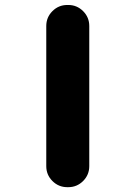

<svg xmlns="http://www.w3.org/2000/svg" viewBox="-20 -776 540 776"><path d="M252 -19.5Q216.8 -19.5 191.9 -44.4Q167 -69.3 167 -104.5V-670.9Q167 -706.1 191.9 -731Q216.8 -755.9 252 -755.9H255.9Q291 -755.9 315.9 -731Q340.8 -706.1 340.8 -670.9V-104.5Q340.8 -69.3 315.9 -44.4Q291 -19.5 255.9 -19.5Z"/></svg>

Font: Rounded-X Mgen+ 1m bold
Style: Bold
Weight: 700
Designer: [Source Han Sans]
Ryoko NISHIZUKA  (kana & ideographs); Paul D. Hunt (Latin, Greek & Cyrillic); Wenlong ZHANG  (bopomofo
Version: Version 1.059.20150602